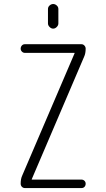

<svg xmlns="http://www.w3.org/2000/svg" viewBox="-20 -955 540 975"><path d="M92.8 -63.5 358.4 -683.6V-684.6L359.4 -685.5Q359.4 -686.5 358.4 -686.5H106.4Q97.7 -686.5 91.3 -692.9Q85 -699.2 85 -708Q85 -716.8 90.8 -723.6Q96.7 -730.5 106.4 -730.5H393.6Q402.3 -730.5 408.7 -723.6Q415 -716.8 415 -708Q415 -683.6 407.2 -667L141.6 -45.9V-44.9L140.6 -43.9Q140.6 -43 141.6 -43H393.6Q402.3 -43 408.7 -37.1Q415 -31.2 415 -22Q415 -12.7 409.2 -6.3Q403.3 0 393.6 0H106.4Q97.7 0 91.3 -6.3Q85 -12.7 85 -22.5Q85 -46.9 92.8 -63.5ZM223.6 -909.2Q223.6 -919.9 231.9 -927.2Q240.2 -934.6 250 -934.6Q259.8 -934.6 268.1 -927.2Q276.4 -919.9 276.4 -909.2V-835.9Q276.4 -826.2 268.1 -817.9Q259.8 -809.6 250 -809.6Q240.2 -809.6 231.9 -817.9Q223.6 -826.2 223.6 -835.9Z"/></svg>

Font: Rounded Mgen+ 1mn light
Style: Regular
Weight: 200
Designer: [Source Han Sans]
Ryoko NISHIZUKA  (kana & ideographs); Paul D. Hunt (Latin, Greek & Cyrillic); Wenlong ZHANG  (bopomofo
Version: Version 1.059.20150602